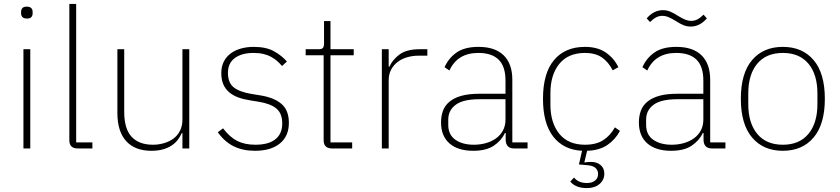

<svg xmlns="http://www.w3.org/2000/svg" viewBox="-20 -760 4300 983"><path d="M118 -665Q102 -665 95 -672.5Q88 -680 88 -691V-700Q88 -711 94.5 -718.5Q101 -726 117 -726Q133 -726 140 -718.5Q147 -711 147 -700V-691Q147 -680 140.5 -672.5Q134 -665 118 -665ZM100 -508H135V0H100Z M378 0Q335 0 335 -42V-740H370V-31H453V0Z M914 -78H910Q903 -61 890.5 -44.5Q878 -28 859.5 -15.5Q841 -3 815 4.5Q789 12 755 12Q671 12 626 -37.5Q581 -87 581 -182V-508H616V-188Q616 -100 654 -59.5Q692 -19 763 -19Q792 -19 819.5 -27Q847 -35 868 -50.5Q889 -66 901.5 -90.5Q914 -115 914 -148V-508H949V0H914Z M1286 12Q1223 12 1176.5 -11Q1130 -34 1095 -83L1122 -103Q1156 -58 1194.5 -38.5Q1233 -19 1287 -19Q1355 -19 1390 -47Q1425 -75 1425 -128Q1425 -179 1395.5 -204Q1366 -229 1305 -239L1262 -246Q1228 -251 1200.5 -261Q1173 -271 1153.5 -287.5Q1134 -304 1123.5 -328Q1113 -352 1113 -386Q1113 -419 1125.5 -444Q1138 -469 1160.5 -486Q1183 -503 1213.5 -511.5Q1244 -520 1279 -520Q1343 -520 1383 -497.5Q1423 -475 1449 -445L1424 -422Q1413 -435 1399.5 -447Q1386 -459 1369 -468.5Q1352 -478 1329.5 -483.5Q1307 -489 1278 -489Q1218 -489 1182.5 -463Q1147 -437 1147 -387Q1147 -336 1177 -312.5Q1207 -289 1268 -279L1311 -272Q1382 -261 1420.5 -228.5Q1459 -196 1459 -131Q1459 -63 1413 -25.5Q1367 12 1286 12Z M1680 0Q1637 0 1637 -42V-477H1545V-508H1611Q1628 -508 1633.5 -515Q1639 -522 1639 -539V-652H1672V-508H1791V-477H1672V-31H1783V0Z M1935 0V-508H1970V-419H1974Q1990 -455 2026 -481.5Q2062 -508 2130 -508H2168V-475H2124Q2093 -475 2065 -467Q2037 -459 2016 -443Q1995 -427 1982.5 -403.5Q1970 -380 1970 -349V0Z M2612 0Q2571 0 2569 -42V-79H2565Q2547 -40 2508 -14Q2469 12 2403 12Q2324 12 2281 -26Q2238 -64 2238 -133Q2238 -166 2248 -193Q2258 -220 2281.5 -239.5Q2305 -259 2342.5 -269.5Q2380 -280 2435 -280H2568V-348Q2568 -420 2533 -454.5Q2498 -489 2429 -489Q2322 -489 2281 -399L2256 -416Q2277 -463 2318 -491.5Q2359 -520 2430 -520Q2515 -520 2559 -476.5Q2603 -433 2603 -352V-31H2681V0ZM2406 -19Q2439 -19 2468.5 -27.5Q2498 -36 2520 -52Q2542 -68 2555 -92Q2568 -116 2568 -148V-252H2435Q2351 -252 2313 -223.5Q2275 -195 2275 -148V-120Q2275 -70 2311.5 -44.5Q2348 -19 2406 -19Z M2975 -520Q3039 -520 3081 -491.5Q3123 -463 3146 -416L3117 -400Q3095 -443 3061.5 -466Q3028 -489 2975 -489Q2889 -489 2843.5 -433Q2798 -377 2798 -283V-225Q2798 -131 2843.5 -75Q2889 -19 2975 -19Q3032 -19 3068.5 -42.5Q3105 -66 3128 -108L3154 -90Q3131 -46 3090 -18Q3049 10 2986 12L2972 70L2974 72Q2982 70 2990.5 69.5Q2999 69 3007 69Q3036 69 3055 85Q3074 101 3074 129Q3074 161 3049.5 182Q3025 203 2985 203Q2953 203 2931 193Q2909 183 2900 169L2919 149Q2929 162 2945.5 169.5Q2962 177 2985 177Q3010 177 3026 165Q3042 153 3042 130Q3042 112 3028.5 99.5Q3015 87 2979 85L2944 82L2960 12Q2865 7 2812.5 -60.5Q2760 -128 2760 -254Q2760 -385 2816.5 -452.5Q2873 -520 2975 -520Z M3625 0Q3584 0 3582 -42V-79H3578Q3560 -40 3521 -14Q3482 12 3416 12Q3337 12 3294 -26Q3251 -64 3251 -133Q3251 -166 3261 -193Q3271 -220 3294.5 -239.5Q3318 -259 3355.5 -269.5Q3393 -280 3448 -280H3581V-348Q3581 -420 3546 -454.5Q3511 -489 3442 -489Q3335 -489 3294 -399L3269 -416Q3290 -463 3331 -491.5Q3372 -520 3443 -520Q3528 -520 3572 -476.5Q3616 -433 3616 -352V-31H3694V0ZM3419 -19Q3452 -19 3481.5 -27.5Q3511 -36 3533 -52Q3555 -68 3568 -92Q3581 -116 3581 -148V-252H3448Q3364 -252 3326 -223.5Q3288 -195 3288 -148V-120Q3288 -70 3324.5 -44.5Q3361 -19 3419 -19ZM3516 -624Q3497 -624 3479.5 -631Q3462 -638 3439 -653Q3416 -667 3401 -673Q3386 -679 3372 -679Q3354 -679 3339 -671Q3324 -663 3308 -647L3291 -666Q3327 -708 3374 -708Q3393 -708 3410.5 -701Q3428 -694 3451 -679Q3474 -665 3489 -659Q3504 -653 3518 -653Q3536 -653 3551 -661Q3566 -669 3582 -685L3599 -666Q3563 -624 3516 -624Z M3988 12Q3888 12 3830.5 -56Q3773 -124 3773 -254Q3773 -385 3830.5 -452.5Q3888 -520 3988 -520Q4088 -520 4145.5 -452.5Q4203 -385 4203 -254Q4203 -124 4145.5 -56Q4088 12 3988 12ZM3988 -19Q4073 -19 4119 -74.5Q4165 -130 4165 -227V-281Q4165 -379 4119 -434Q4073 -489 3988 -489Q3903 -489 3857 -434Q3811 -379 3811 -281V-227Q3811 -130 3857 -74.5Q3903 -19 3988 -19Z"/></svg>

Font: IBM Plex Sans ExtLt
Style: Regular
Weight: 200
Designer: Mike Abbink, Paul van der Laan, Pieter van Rosmalen
Foundry: Bold Monday
Version: Version 3.005